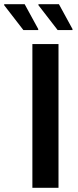

<svg xmlns="http://www.w3.org/2000/svg" viewBox="-83 -899 372 919"><path d="M72 0V-688H197V0ZM264 -755H193L101 -874V-879H199L264 -760ZM100 -755H29L-63 -874V-879H35L100 -760Z"/></svg>

Font: Saira SemiCondensed SemiBold
Style: Regular
Weight: 600
Width: 4
Designer: Hector Gatti with collaboration of the Omnibus-Type team
Foundry: Omnibus-Type
Version: Version 1.101